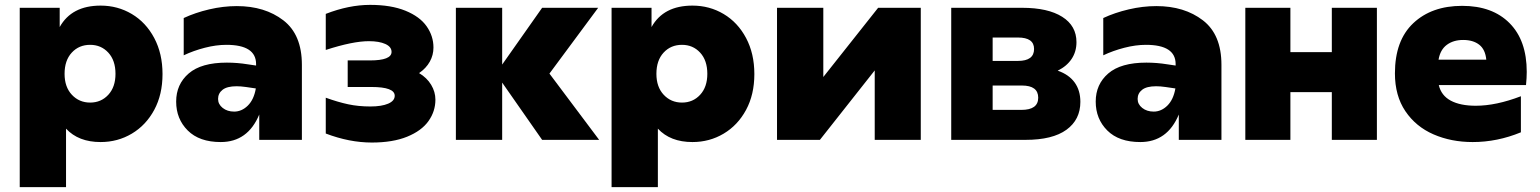

<svg xmlns="http://www.w3.org/2000/svg" viewBox="-20 -574 6319 788"><path d="M647 -270Q647 -186 613 -123Q579 -60 521 -25.5Q463 9 393 9Q302 9 251 -46V194H61V-542H225V-463Q274 -551 393 -551Q463 -551 521 -516.5Q579 -482 613 -418Q647 -354 647 -270ZM245 -271Q245 -217 275 -185Q305 -153 350 -153Q395 -153 424.5 -185Q454 -217 454 -271Q454 -326 424.5 -358Q395 -390 350 -390Q304 -390 274.5 -358Q245 -326 245 -271Z M1044 -104Q997 9 886 9Q798 9 750.5 -38.5Q703 -86 703 -157Q703 -228 754.5 -272.5Q806 -317 911 -317Q954 -317 997 -310L1031 -305V-311Q1031 -390 909 -390Q867 -390 820.5 -378Q774 -366 734 -347V-500Q781 -522 838.5 -535.5Q896 -549 952 -549Q1067 -549 1143 -490.5Q1219 -432 1219 -308V0H1044ZM941 -116Q972 -116 997 -140.5Q1022 -165 1030 -211L989 -217Q968 -220 951 -220Q912 -220 893.5 -205.5Q875 -191 875 -168Q875 -146 894 -131Q913 -116 941 -116Z M1317 -26V-173Q1367 -155 1409 -146Q1451 -137 1500 -137Q1546 -137 1573 -148.5Q1600 -160 1600 -181Q1600 -217 1504 -217H1407V-326H1498Q1587 -326 1587 -361Q1587 -382 1561.5 -393.5Q1536 -405 1494 -405Q1428 -405 1317 -369V-517Q1412 -554 1499 -554Q1585 -554 1644 -530Q1703 -506 1731 -466Q1759 -426 1759 -379Q1759 -348 1744 -321Q1729 -294 1700 -274Q1732 -255 1749.5 -226Q1767 -197 1767 -165Q1767 -117 1738.5 -77Q1710 -37 1651 -13Q1592 11 1506 11Q1414 11 1317 -26Z M2041 -235V0H1851V-542H2041V-309L2205 -542H2435L2235 -272L2439 0H2205Z M3076 -270Q3076 -186 3042 -123Q3008 -60 2950 -25.5Q2892 9 2822 9Q2731 9 2680 -46V194H2490V-542H2654V-463Q2703 -551 2822 -551Q2892 -551 2950 -516.5Q3008 -482 3042 -418Q3076 -354 3076 -270ZM2674 -271Q2674 -217 2704 -185Q2734 -153 2779 -153Q2824 -153 2853.5 -185Q2883 -217 2883 -271Q2883 -326 2853.5 -358Q2824 -390 2779 -390Q2733 -390 2703.5 -358Q2674 -326 2674 -271Z M3169 -542H3359V-258L3584 -542H3759V0H3570V-285L3345 0H3169Z M3884 -542H4175Q4281 -542 4339.5 -505Q4398 -468 4398 -401Q4398 -362 4378 -332Q4358 -302 4321 -284Q4367 -268 4390.5 -235.5Q4414 -203 4414 -156Q4414 -83 4357 -41.5Q4300 0 4189 0H3884ZM4241 -173Q4241 -223 4174 -223H4054V-123H4172Q4241 -123 4241 -173ZM4224 -373Q4224 -420 4158 -420H4054V-324H4158Q4224 -324 4224 -373Z M4818 -104Q4771 9 4660 9Q4572 9 4524.5 -38.5Q4477 -86 4477 -157Q4477 -228 4528.5 -272.5Q4580 -317 4685 -317Q4728 -317 4771 -310L4805 -305V-311Q4805 -390 4683 -390Q4641 -390 4594.5 -378Q4548 -366 4508 -347V-500Q4555 -522 4612.5 -535.5Q4670 -549 4726 -549Q4841 -549 4917 -490.5Q4993 -432 4993 -308V0H4818ZM4715 -116Q4746 -116 4771 -140.5Q4796 -165 4804 -211L4763 -217Q4742 -220 4725 -220Q4686 -220 4667.5 -205.5Q4649 -191 4649 -168Q4649 -146 4668 -131Q4687 -116 4715 -116Z M5091 -542H5276V-360H5446V-542H5631V0H5446V-196H5276V0H5091Z M5705 -273Q5705 -408 5780.5 -479Q5856 -550 5981 -550Q6105 -550 6175.5 -479Q6246 -408 6246 -279Q6246 -254 6243 -225H5885Q5895 -182 5934 -161Q5973 -140 6037 -140Q6120 -140 6222 -179V-31Q6125 9 6024 9Q5936 9 5863.5 -22.5Q5791 -54 5748 -117.5Q5705 -181 5705 -273ZM5985 -410Q5945 -410 5918 -390Q5891 -370 5884 -329H6080Q6076 -371 6051 -390.5Q6026 -410 5985 -410Z"/></svg>

Font: Chess Sans ExtraBold
Style: Regular
Weight: 800
Designer: Wolf Bōese
Foundry: Wolf Bōese
Version: Version 7.223